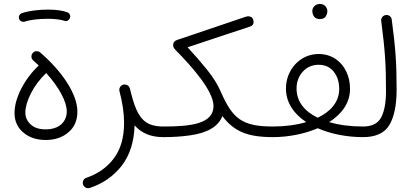

<svg xmlns="http://www.w3.org/2000/svg" viewBox="-20 -695 2114 980"><path d="M54.2 -118.2C54.2 -76.7 69.3 -43.5 99.1 -18.6C128.9 6.8 167 19.5 213.4 19.5C259.8 19.5 298.3 6.8 329.1 -19.5C359.9 -45.4 375 -80.6 375 -125.5C375 -215.3 296.4 -331.5 185.1 -427.2C180.2 -431.6 174.3 -433.6 168 -433.6C166 -433.6 156.2 -435.5 147 -424.3C142.6 -419.4 140.6 -413.6 140.6 -407.2C140.6 -405.8 138.7 -396 149.9 -386.2C159.2 -377.9 168.5 -369.6 177.7 -360.8C140.1 -325.2 110.4 -285.2 87.9 -241.2C65.4 -196.8 54.2 -155.8 54.2 -118.2ZM109.4 -121.1C109.4 -147.9 118.7 -180.7 137.7 -218.3C156.7 -255.9 182.6 -290.5 215.8 -322.3C282.2 -248.5 320.8 -175.8 320.8 -126.5C320.8 -73.2 281.7 -34.7 213.4 -34.7C179.7 -34.7 154.3 -43 136.2 -60.1C118.2 -77.1 109.4 -97.2 109.4 -121.1ZM77.1 -599.6C80.6 -588.4 91.3 -583.5 99.1 -583.5C101.6 -583.5 103.5 -584 106 -584.5C133.8 -594.2 179.7 -599.1 224.6 -599.1C257.3 -599.1 290.5 -595.2 308.6 -588.9C311 -587.9 314 -587.4 316.4 -587.4C323.7 -587.4 329.6 -591.3 335 -599.1C337.4 -603 338.4 -606.9 338.4 -610.8C338.4 -615.2 337.4 -625.5 325.2 -631.8C300.8 -641.1 267.1 -646 224.6 -646C178.2 -646 127 -640.1 92.3 -627.9C80.1 -624.5 76.2 -613.3 76.2 -606C76.2 -604 76.7 -602.1 77.1 -599.6Z M438.5 264.2C506.3 241.7 560.5 203.6 602.1 149.9C643.1 95.7 664.6 27.3 667 -55.2C699.7 -18.1 745.1 4.9 813.5 4.9H814C829.1 4.9 840.8 -6.8 840.8 -22C840.8 -37.1 829.1 -49.3 814 -49.3H813.5C774.9 -49.3 745.1 -57.1 724.1 -72.3C681.6 -102.5 663.1 -161.1 643.1 -242.7C642.6 -244.6 641.6 -246.6 641.1 -248C637.7 -255.9 631.8 -260.7 623.5 -262.7C621.1 -263.2 618.2 -263.7 615.7 -263.7C613.8 -263.7 611.8 -263.7 609.9 -263.2C596.2 -259.8 588.9 -247.1 588.9 -237.8C588.9 -235.8 588.9 -233.9 589.4 -231.9L589.8 -229.5C605 -172.4 613.3 -117.7 613.3 -68.4C613.3 6.3 596.2 66.4 561.5 112.8C526.9 159.2 480 192.4 420.9 212.4C408.7 216.3 402.3 228 402.3 237.3C402.3 240.2 402.8 243.2 403.8 246.6C408.2 259.8 419.9 265.6 429.2 265.6C432.1 265.6 435.1 265.1 438.5 264.2Z M786.6 -22C786.6 -6.8 798.8 4.9 814 4.9C862.3 4.9 907.2 2 948.7 -3.9C1031.7 -15.6 1092.3 -44.4 1115.2 -102.5C1142.6 -64.9 1175.8 -37.6 1214.8 -20.5C1253.4 -3.4 1305.7 4.9 1371.6 4.9H1372.1C1387.2 4.9 1398.9 -6.8 1398.9 -22C1398.9 -37.1 1387.2 -49.3 1372.1 -49.3H1371.6C1213.4 -49.3 1167 -92.3 1109.4 -221.2C1093.8 -258.8 1069.8 -298.3 1037.1 -338.9C1004.4 -379.4 971.2 -417.5 937.5 -453.6L1254.9 -559.1C1268.1 -563 1274.4 -570.8 1274.4 -582C1274.4 -585.4 1273.9 -589.4 1272.9 -593.3C1268.6 -608.4 1255.9 -611.8 1247.6 -611.8C1243.7 -611.8 1239.7 -611.3 1235.4 -609.9L884.3 -491.2C870.6 -486.8 863.8 -478 863.8 -464.8C863.8 -452.6 869.1 -446.8 878.9 -437C961.4 -353 1069.8 -230.5 1069.8 -153.8C1069.8 -60.5 947.3 -49.3 814 -49.3C798.8 -49.3 786.6 -37.1 786.6 -22Z M1345.2 -22C1345.2 -6.8 1356.9 4.9 1372.1 4.9C1450.2 4.9 1532.7 -10.7 1601.6 -40.5C1669.4 -10.7 1752 4.9 1832.5 4.9H1833C1848.1 4.9 1859.9 -6.8 1859.9 -22C1859.9 -37.1 1848.1 -49.3 1833 -49.3H1832.5C1768.6 -49.3 1711.4 -56.6 1660.2 -71.8C1724.1 -112.8 1766.6 -169.4 1766.6 -241.2C1766.6 -273.9 1760.3 -303.7 1747.1 -330.6C1720.7 -384.8 1670.9 -419.4 1606.4 -419.4C1511.7 -419.4 1439.5 -339.4 1439.5 -243.2C1439.5 -170.9 1480.5 -113.3 1543 -71.8C1491.7 -56.6 1432.6 -49.3 1372.1 -49.3C1356.9 -49.3 1345.2 -37.1 1345.2 -22ZM1493.7 -243.2C1493.7 -276.9 1504.4 -305.7 1525.4 -329.1C1546.4 -352.5 1573.7 -364.3 1606.4 -364.3C1639.2 -364.3 1665 -352.5 1683.6 -329.1C1702.1 -305.2 1711.4 -275.9 1711.4 -241.2C1711.4 -174.8 1668 -125.5 1601.6 -94.2C1535.6 -126 1493.7 -175.3 1493.7 -243.2ZM1574.2 -639.2C1574.2 -632.8 1575.2 -627 1577.1 -621.6C1581.1 -609.4 1591.8 -597.7 1611.8 -597.7C1627 -597.7 1637.7 -602.5 1643.1 -611.8C1648.4 -621.1 1650.9 -629.9 1650.9 -638.2C1650.9 -645.5 1648.9 -651.9 1645 -658.2C1637.7 -669.4 1627 -674.8 1612.8 -674.8C1588.9 -674.8 1574.2 -656.7 1574.2 -639.2Z M1806.2 -22C1806.2 -6.8 1817.9 4.9 1833 4.9C1898.4 4.9 1943.4 -16.1 1967.8 -57.6C1992.2 -99.1 2004.4 -159.2 2004.4 -237.3C2004.4 -375 1998.5 -452.6 1979.5 -594.7C1978 -609.9 1964.8 -618.7 1953.1 -618.7C1951.7 -618.7 1950.7 -618.7 1949.2 -618.2C1935.1 -616.7 1925.3 -603.5 1925.3 -591.8C1925.3 -590.3 1925.3 -589.4 1925.8 -587.9C1945.8 -435.1 1950.2 -361.3 1950.2 -230C1950.2 -172.9 1942.4 -128.9 1926.3 -97.2C1910.2 -65.4 1879.4 -49.3 1833 -49.3C1817.9 -49.3 1806.2 -37.1 1806.2 -22Z"/></svg>

Font: Mikhak Light
Style: Regular
Weight: 300
Designer: Amin Abedi
Version: Version 3.2